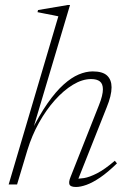

<svg xmlns="http://www.w3.org/2000/svg" viewBox="-20 -735 513 765"><path d="M89.5 -138 48 0H14.5L212.5 -670Q203.5 -672 189.5 -674.8Q175.5 -677.5 159.8 -680.5Q144 -683.5 129.5 -686.5L131.5 -695L249.5 -715H259L107.5 -207H102Q136.5 -276.5 169.5 -323.5Q202.5 -370.5 233.5 -398.2Q264.5 -426 293.5 -438.2Q322.5 -450.5 349.5 -450.5Q389 -450.5 406.8 -433.8Q424.5 -417 424.5 -387Q424.5 -370.5 419.5 -350.2Q414.5 -330 405 -307L287.5 -11L276 -23.5Q293 -22 314.8 -25.5Q336.5 -29 366.8 -44.5Q397 -60 437.5 -94.5L446 -84Q409 -48 378.8 -27.5Q348.5 -7 324.5 1.5Q300.5 10 283 10Q261.5 10 257 0.5Q252.5 -9 261.5 -31L374.5 -316.5Q382.5 -336.5 386.2 -352Q390 -367.5 390 -379Q390 -401 378 -410.5Q366 -420 343 -420Q308 -420 270.8 -397.5Q233.5 -375 198.5 -335.8Q163.5 -296.5 135.2 -245.8Q107 -195 89.5 -138Z"/></svg>

Font: Newsreader 16pt 16pt ExtraLight
Style: Italic
Weight: 250
Italic angle: -17°
Version: Version 1.003